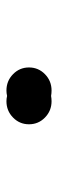

<svg xmlns="http://www.w3.org/2000/svg" viewBox="178 -948 174 569"><g transform="rotate(-90 264.5 -664.0)"><path d="M280.3 -597.7Q272 -597.7 264.2 -599.1Q256.3 -597.7 248.5 -597.7Q220.2 -597.7 200.2 -617.2Q180.2 -636.7 180.2 -664.6Q180.2 -692.4 200.2 -711.9Q220.2 -731.4 248.5 -731.4Q256.3 -731.4 264.2 -729.5Q272 -731.4 280.3 -731.4Q308.6 -731.4 328.6 -711.9Q348.6 -692.4 348.6 -664.6Q348.6 -636.7 328.6 -617.2Q308.6 -597.7 280.3 -597.7Z"/></g></svg>

Font: Inter Display Semi Bold
Style: Regular
Weight: 600
Designer: Rasmus Andersson
Foundry: rsms
Version: Version 4.000;git-37864ae